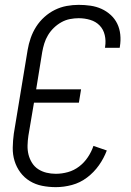

<svg xmlns="http://www.w3.org/2000/svg" viewBox="-20 -763 540 791"><path d="M210 8Q181 8 153.5 2.5Q126 -3 103 -17Q80 -31 64 -52.5Q48 -74 40 -100Q32 -126 32.5 -155Q33 -184 37 -213L94 -558Q98 -582 106.5 -606.5Q115 -631 129 -653Q143 -675 163 -693Q183 -711 206.5 -722.5Q230 -734 255 -738.5Q280 -743 304 -743Q329 -743 353 -739.5Q377 -736 398 -726.5Q419 -717 436 -701.5Q453 -686 463 -665.5Q473 -645 475.5 -620.5Q478 -596 474 -572Q474 -570 473.5 -568.5Q473 -567 473 -566H412Q413 -567 413 -568Q413 -569 413 -570Q417 -595 411.5 -618.5Q406 -642 390.5 -658Q375 -674 352 -681Q329 -688 304 -688Q287 -688 268.5 -684.5Q250 -681 233 -671.5Q216 -662 202 -648.5Q188 -635 178 -618.5Q168 -602 162.5 -584Q157 -566 154 -549L129 -395H314L305 -340H120L97 -204Q94 -184 93.5 -164Q93 -144 97.5 -126Q102 -108 112 -92Q122 -76 137.5 -66Q153 -56 171.5 -51.5Q190 -47 210 -47Q235 -47 260 -54Q285 -61 306 -77Q327 -93 342 -115.5Q357 -138 365 -162L420 -143Q408 -111 387.5 -82Q367 -53 338.5 -31.5Q310 -10 276.5 -1Q243 8 210 8Z"/></svg>

Font: Iosevka SS04 Light
Style: Italic
Weight: 300
Italic angle: -9°
Monospace: yes
Designer: Belleve Invis
Foundry: Belleve Invis
Version: Version 19.0.0; ttfautohint (v1.8.4)